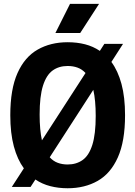

<svg xmlns="http://www.w3.org/2000/svg" viewBox="-20 -969 704 998"><path d="M139 2.5H41.5L104 -94Q70.5 -139.5 52 -208Q33.5 -276.5 33.5 -370Q33.5 -505.5 71 -589.2Q108.5 -673 175.8 -711.2Q243 -749.5 331.5 -749.5Q380 -749.5 422 -738.8Q464 -728 499 -704.5L522.5 -741H619.5L559 -647Q593 -601 611.5 -532.5Q630 -464 630 -370Q630 -234.5 592.5 -150.8Q555 -67 487.8 -28.8Q420.5 9.5 331.5 9.5Q283.5 9.5 241 -1.5Q198.5 -12.5 164 -36ZM186 -373.5Q186 -293.5 198 -239.5L424.5 -589.5Q406.5 -609 383.2 -617.5Q360 -626 331.5 -626Q286 -626 253.5 -602.5Q221 -579 203.5 -523.8Q186 -468.5 186 -373.5ZM331.5 -114Q377 -114 409.8 -137.5Q442.5 -161 460 -216.2Q477.5 -271.5 477.5 -366.5Q477.5 -447.5 465 -502L238.5 -151.5Q256.5 -131.5 280 -122.8Q303.5 -114 331.5 -114ZM268 -797.5 344 -949H495L397 -797.5Z"/></svg>

Font: Encode Sans Condensed Condensed
Style: Bold
Weight: 700
Width: 3
Designer: Multiple Designers
Foundry: Impallari Type
Version: Version 3.000; ttfautohint (v1.8.3) -l 8 -r 50 -G 200 -x 14 